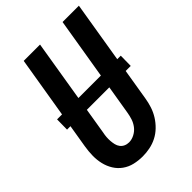

<svg xmlns="http://www.w3.org/2000/svg" viewBox="-217 -833 940 940"><g transform="rotate(-45 253.0 -363.5)"><path d="M206 8Q176 8 148.5 1.5Q121 -5 98.5 -21Q76 -37 61.5 -60.5Q47 -84 40.5 -111.5Q34 -139 34.5 -168.5Q35 -198 40 -228L124 -735H237L151 -212Q148 -198 147 -184.5Q146 -171 147 -157.5Q148 -144 151 -131.5Q154 -119 161.5 -109Q169 -99 181 -93.5Q193 -88 207 -88Q226 -88 245 -98Q264 -108 276.5 -124.5Q289 -141 295 -160Q301 -179 304 -198L393 -735H506L415 -183Q411 -158 403 -133.5Q395 -109 381 -86.5Q367 -64 347.5 -45Q328 -26 304.5 -14Q281 -2 255.5 3Q230 8 206 8ZM36 -347 37 -417H478L477 -347Z"/></g></svg>

Font: Iosevka Curly
Style: Bold Italic
Weight: 700
Italic angle: -9°
Monospace: yes
Designer: Belleve Invis
Foundry: Belleve Invis
Version: Version 22.1.2; ttfautohint (v1.8.4)